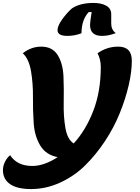

<svg xmlns="http://www.w3.org/2000/svg" viewBox="-90 -1043 951 1305"><path d="M368 -799Q301 -799 301 -838Q301 -867 332 -910.5Q363 -954 399 -986Q454 -1023 546 -1023Q599 -1023 632.5 -1004Q666 -985 666 -946V-883Q666 -840 697 -818Q649 -799 603 -799Q522 -799 522 -874Q522 -893 533 -961H513Q464 -908 464 -817Q417 -799 368 -799ZM121 242Q27 242 -21.5 208.5Q-70 175 -70 113Q-70 84 -55.5 55.5Q-41 27 -21 12Q26 85 130 85Q210 85 302 25Q222 10 183.5 -54Q145 -118 139 -206Q133 -294 134 -384Q135 -474 121 -558Q107 -642 65 -681Q122 -726 190 -726Q267 -726 302.5 -668Q338 -610 341.5 -522Q345 -434 343 -343Q341 -252 354.5 -173.5Q368 -95 411 -68Q494 -159 544.5 -290.5Q595 -422 595 -587Q595 -640 573 -681Q636 -726 714 -726Q806 -726 806 -630Q806 -555 784.5 -462.5Q763 -370 723.5 -272.5Q684 -175 623 -83Q562 9 488.5 81.5Q415 154 319 198Q223 242 121 242Z"/></svg>

Font: Lemonada
Style: Bold
Weight: 700
Designer: Mohamed Gaber (Arabic), Eduardo Tunni (Latin)
Foundry: Kief Type Foundry
Version: Version 4.004